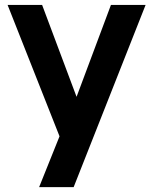

<svg xmlns="http://www.w3.org/2000/svg" viewBox="-20 -564 626 784"><path d="M242.2 -55 247.8 55.2 11 -543.8H152L317.8 -101.5H267.5L433 -543.8H574.5L280.8 200H139.8Z"/></svg>

Font: Trafiko Sans Variable
Style: Regular
Weight: 400
Designer: Gumpita Rahayu / Trafiko
Foundry: Tokotype / Trafiko
Version: Version 0.001;FEAKit 1.0